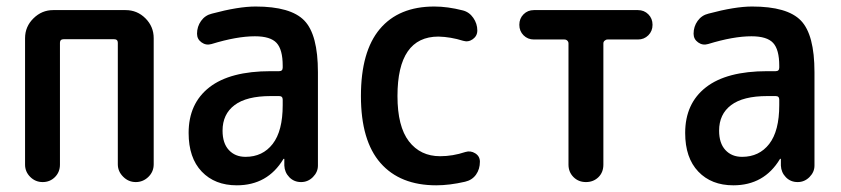

<svg xmlns="http://www.w3.org/2000/svg" viewBox="-20 -550 2540 580"><path d="M55.7 -52.7V-434.6Q55.7 -469.7 81.1 -494.6Q106.4 -519.5 140.6 -519.5H359.4Q394.5 -519.5 419.4 -494.6Q444.3 -469.7 444.3 -434.6V-53.7Q444.3 -31.2 428.2 -15.6Q412.1 0 390.1 0Q368.2 0 352.1 -16.1Q335.9 -32.2 335.9 -53.7V-420.9Q335.9 -431.6 324.2 -431.6H172.9Q161.1 -431.6 161.1 -420.9V-52.7Q161.1 -30.3 146 -15.1Q130.9 0 108.9 0Q86.9 0 71.3 -15.6Q55.7 -31.2 55.7 -52.7Z M797.9 -259.8Q724.6 -259.8 688.5 -232.4Q652.3 -205.1 652.3 -155.3Q652.3 -117.2 671.4 -96.7Q690.4 -76.2 721.7 -76.2Q773.4 -76.2 803.7 -115.2Q834 -154.3 834 -232.4V-249Q834 -259.8 823.2 -259.8ZM695.3 9.8Q628.9 9.8 589.4 -31.7Q549.8 -73.2 549.8 -148.4Q549.8 -237.3 612.3 -286.1Q674.8 -335 797.9 -335H823.2Q834 -335 834 -345.7V-351.6Q834 -400.4 815.4 -420.4Q796.9 -440.4 750 -440.4Q695.3 -440.4 619.1 -417Q602.5 -412.1 588.9 -421.9Q575.2 -431.6 575.2 -448.2Q575.2 -469.7 587.4 -486.8Q599.6 -503.9 620.1 -508.8Q700.2 -530.3 752 -530.3Q858.4 -530.3 899.4 -487.8Q940.4 -445.3 940.4 -332V-49.8Q940.4 -30.3 925.3 -15.1Q910.2 0 889.6 0Q868.2 0 854 -14.6Q839.8 -29.3 838.9 -49.8V-69.3Q838.9 -70.3 837.9 -70.3Q835.9 -70.3 835.9 -69.3Q788.1 9.8 695.3 9.8Z M1297.9 9.8Q1188.5 9.8 1129.4 -57.6Q1070.3 -125 1070.3 -259.8Q1070.3 -394.5 1127.4 -462.4Q1184.6 -530.3 1292 -530.3Q1332 -530.3 1377.9 -518.6Q1397.5 -513.7 1409.7 -496.1Q1421.9 -478.5 1421.9 -458Q1421.9 -441.4 1408.2 -431.6Q1394.5 -421.9 1378.9 -426.8Q1341.8 -438.5 1304.7 -439.5Q1180.7 -439.5 1180.7 -259.8Q1180.7 -168 1215.3 -123Q1250 -78.1 1309.6 -78.1Q1347.7 -78.1 1385.7 -90.8Q1401.4 -95.7 1415.5 -86.9Q1429.7 -78.1 1429.7 -61.5Q1429.7 -39.1 1418 -22.5Q1406.2 -5.9 1384.8 -1Q1337.9 9.8 1297.9 9.8Z M1592.8 -430.7Q1574.2 -430.7 1561.5 -443.4Q1548.8 -456.1 1548.8 -475.1Q1548.8 -494.1 1561.5 -506.8Q1574.2 -519.5 1592.8 -519.5H1907.2Q1925.8 -519.5 1938.5 -506.8Q1951.2 -494.1 1951.2 -475.1Q1951.2 -456.1 1938.5 -443.4Q1925.8 -430.7 1907.2 -430.7H1815.4Q1810.5 -430.7 1806.6 -427.2Q1802.7 -423.8 1802.7 -418.9V-52.7Q1802.7 -29.3 1787.6 -14.6Q1772.5 0 1750 0Q1727.5 0 1712.4 -15.1Q1697.3 -30.3 1697.3 -52.7V-418.9Q1697.3 -423.8 1693.8 -427.2Q1690.4 -430.7 1684.6 -430.7Z M2297.9 -259.8Q2224.6 -259.8 2188.5 -232.4Q2152.3 -205.1 2152.3 -155.3Q2152.3 -117.2 2171.4 -96.7Q2190.4 -76.2 2221.7 -76.2Q2273.4 -76.2 2303.7 -115.2Q2334 -154.3 2334 -232.4V-249Q2334 -259.8 2323.2 -259.8ZM2195.3 9.8Q2128.9 9.8 2089.4 -31.7Q2049.8 -73.2 2049.8 -148.4Q2049.8 -237.3 2112.3 -286.1Q2174.8 -335 2297.9 -335H2323.2Q2334 -335 2334 -345.7V-351.6Q2334 -400.4 2315.4 -420.4Q2296.9 -440.4 2250 -440.4Q2195.3 -440.4 2119.1 -417Q2102.5 -412.1 2088.9 -421.9Q2075.2 -431.6 2075.2 -448.2Q2075.2 -469.7 2087.4 -486.8Q2099.6 -503.9 2120.1 -508.8Q2200.2 -530.3 2252 -530.3Q2358.4 -530.3 2399.4 -487.8Q2440.4 -445.3 2440.4 -332V-49.8Q2440.4 -30.3 2425.3 -15.1Q2410.2 0 2389.6 0Q2368.2 0 2354 -14.6Q2339.8 -29.3 2338.9 -49.8V-69.3Q2338.9 -70.3 2337.9 -70.3Q2335.9 -70.3 2335.9 -69.3Q2288.1 9.8 2195.3 9.8Z"/></svg>

Font: Rounded-X Mgen+ 2m medium
Style: Regular
Weight: 500
Designer: [Source Han Sans]
Ryoko NISHIZUKA  (kana & ideographs); Paul D. Hunt (Latin, Greek & Cyrillic); Wenlong ZHANG  (bopomofo
Version: Version 1.059.20150602